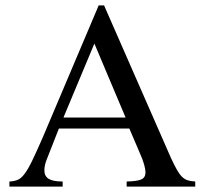

<svg xmlns="http://www.w3.org/2000/svg" viewBox="-20 -694 762 714"><path d="M706 0H451V-19Q491 -20 506 -27Q521 -34 521 -53Q521 -64 516 -82Q511 -100 502 -120L461 -216H199L153 -99Q145 -78 145 -60Q145 -39 161 -29Q177 -19 213 -19V0H15V-19Q33 -20 45.5 -25Q58 -30 71 -47Q84 -64 99.5 -96Q115 -128 139 -183L347 -674H367L616 -106Q629 -78 638.5 -61.5Q648 -45 657.5 -36Q667 -27 678 -23.5Q689 -20 706 -19ZM447 -257 331 -532 216 -257Z"/></svg>

Font: Klingon pIqaD Mandel
Style: Regular
Weight: 400
Width: 0
Designer: Mike Neff (qa'vaj)
Foundry: Mike Neff and Michael Everson
Version: Version 2.003